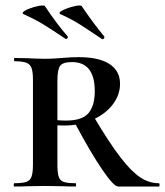

<svg xmlns="http://www.w3.org/2000/svg" viewBox="-20 -679 601 699"><path d="M255 0Q226 0 209 -1L143 -2L81 -1Q63 0 32 0Q30 0 30 -6Q30 -12 32 -12Q62 -12 76 -17Q90 -22 95 -36.5Q100 -51 100 -81V-387Q100 -417 95 -431Q90 -445 76 -450.5Q62 -456 33 -456Q31 -456 31 -462Q31 -468 33 -468L82 -467Q120 -465 143 -465Q162 -465 178 -466Q194 -467 206 -468Q239 -471 266 -471Q340 -471 378.5 -446Q417 -421 417 -374Q417 -333 390 -298Q363 -263 316 -242.5Q269 -222 213 -222Q181 -222 158 -226L157 -247Q182 -240 220 -240Q279 -240 302 -267Q325 -294 325 -347Q325 -453 242 -453Q209 -453 199 -439.5Q189 -426 189 -385V-81Q189 -50 193.5 -36Q198 -22 211.5 -17Q225 -12 255 -12Q257 -12 257 -6Q257 0 255 0ZM558 0H410Q394 0 351.5 -62.5Q309 -125 252 -232L322 -253Q378 -159 417.5 -107.5Q457 -56 489.5 -34Q522 -12 558 -12Q561 -12 561 -6Q561 0 558 0ZM199 -628Q192 -632 204.5 -639.5Q217 -647 237.5 -653Q258 -659 269 -659Q277 -659 278 -656Q322 -591 359 -547Q360 -546 360 -543Q360 -540 357 -537.5Q354 -535 351 -537Q301 -571 270 -590.5Q239 -610 199 -628ZM65 -628Q58 -632 70 -639.5Q82 -647 102.5 -653Q123 -659 135 -659Q143 -659 144 -656Q188 -590 226 -547Q227 -546 227 -544Q227 -541 224 -538.5Q221 -536 218 -538Q163 -575 134 -592.5Q105 -610 65 -628Z"/></svg>

Font: Cormorant SC SemiBold
Style: Regular
Weight: 600
Designer: Christian Thalmann (Catharsis Fonts)
Foundry: Catharsis Fonts
Version: Version 4.000